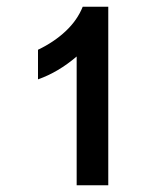

<svg xmlns="http://www.w3.org/2000/svg" viewBox="-20 -551 480 571"><path d="M302 0V-531H226Q210 -491 175.5 -458.5Q141 -426 93 -403V-315Q153 -336 208 -383V0Z"/></svg>

Font: Lisu Bosa SemiBold
Style: Regular
Weight: 600
Designer: David Morse, Annie Olsen, Victor Gaultney, Frank Grießhammer (Latin)
Foundry: SIL International
Version: Version 2.000